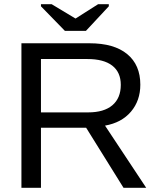

<svg xmlns="http://www.w3.org/2000/svg" viewBox="-20 -894 762 914"><path d="M568 0 390 -286H175V0H82V-688H406Q523 -688 585.5 -636.5Q648 -585 648 -491Q648 -415 603.5 -362.5Q559 -310 480 -296L676 0ZM555 -490Q555 -550 514.5 -581.5Q474 -613 396 -613H175V-359H400Q475 -359 515 -393Q555 -427 555 -490ZM389 -747H289L175 -864V-874H226L339 -806H340L447 -874H498V-864Z"/></svg>

Font: Libra Sans
Style: Regular
Weight: 400
Foundry: Context Ltd
Version: Version 1.000; ttfautohint (v1.3)